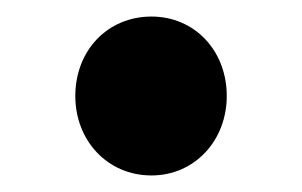

<svg xmlns="http://www.w3.org/2000/svg" viewBox="-20 -198 365 232"><path d="M163 14C215 14 254 -28 254 -82C254 -137 215 -178 163 -178C110 -178 71 -137 71 -82C71 -28 110 14 163 14Z"/></svg>

Font: Noto Sans TC
Style: Bold
Weight: 700
Designer: Ryoko NISHIZUKA 西塚涼子 (kana, bopomofo & ideographs); Paul D. Hunt (Latin, Greek & Cyrillic); Sandoll Communications 산돌커뮤니
Foundry: Adobe
Version: Version 2.004;hotconv 1.0.118;makeotfexe 2.5.65603